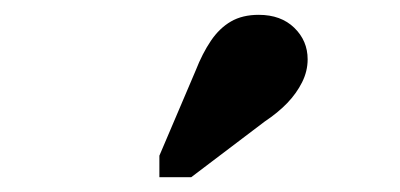

<svg xmlns="http://www.w3.org/2000/svg" viewBox="-20 -844 540 259"><path d="M244 -749Q253 -772 264.5 -789Q276 -806 291.5 -815Q307 -824 329 -824Q359 -824 377 -806.5Q395 -789 395 -764Q395 -748 387.5 -733Q380 -718 367.5 -705Q355 -692 337 -680L238 -605H195V-634Z"/></svg>

Font: Roboto Serif SemiBold
Style: Regular
Weight: 600
Designer: Greg Gazdowicz
Foundry: Commercial Type
Version: Version 1.008